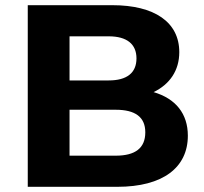

<svg xmlns="http://www.w3.org/2000/svg" viewBox="-20 -720 785 740"><path d="M572 -365C634 -395 671 -448 671 -519C671 -635 575 -700 413 -700H87V0H432C609 0 704 -75 704 -197C704 -282 657 -340 572 -365ZM248 -580H399C469 -580 506 -550 506 -495C506 -439 469 -410 399 -410H248ZM426 -120H248V-297H426C501 -297 540 -269 540 -210C540 -149 501 -120 426 -120Z"/></svg>

Font: AWKNG-Font
Style: Bold
Weight: 700
Designer: Awakening Church
Foundry: Awakening Church
Version: Version 1.700;PS 001.700;hotconv 1.0.88;makeotf.lib2.5.64775